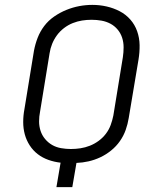

<svg xmlns="http://www.w3.org/2000/svg" viewBox="-20 -766 640 786"><path d="M211 0 228 -100Q202 -103 178 -111.5Q154 -120 134.5 -135Q115 -150 101.5 -171Q88 -192 81.5 -216Q75 -240 75 -266.5Q75 -293 80 -319L119 -558Q124 -585 134 -611Q144 -637 161 -659.5Q178 -682 202 -698.5Q226 -715 252 -725.5Q278 -736 304.5 -741Q331 -746 358 -746Q388 -746 416.5 -739.5Q445 -733 470 -720Q495 -707 513.5 -686Q532 -665 541.5 -638Q551 -611 551.5 -581.5Q552 -552 547 -522L507 -283Q503 -258 494.5 -234Q486 -210 471 -188.5Q456 -167 435 -150Q414 -133 390.5 -122Q367 -111 342.5 -105.5Q318 -100 293 -99L276 0ZM270 -156Q290 -156 309.5 -159Q329 -162 348 -169.5Q367 -177 384 -189.5Q401 -202 413.5 -218.5Q426 -235 433 -254Q440 -273 444 -293L483 -532Q486 -552 486 -572.5Q486 -593 480 -611.5Q474 -630 461.5 -645Q449 -660 432 -669Q415 -678 395.5 -681.5Q376 -685 355 -685Q335 -685 316 -682Q297 -679 278 -671.5Q259 -664 242 -651Q225 -638 213 -621.5Q201 -605 193.5 -586.5Q186 -568 183 -548L144 -309Q140 -289 140 -269Q140 -249 146 -230.5Q152 -212 164.5 -197Q177 -182 193.5 -172.5Q210 -163 230 -159.5Q250 -156 270 -156Z"/></svg>

Font: Iosevka Curly LtExObl
Style: Regular
Weight: 300
Width: 7
Italic angle: -9°
Monospace: yes
Designer: Belleve Invis
Foundry: Belleve Invis
Version: Version 11.1.0; ttfautohint (v1.8.3)